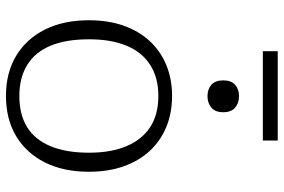

<svg xmlns="http://www.w3.org/2000/svg" viewBox="-174 -768 953 645"><g transform="rotate(90 302.5 -445.5)"><path d="M557 -268Q557 -182 525.5 -119.5Q494 -57 437 -23Q380 11 302 11Q225 11 168 -23Q111 -57 79.5 -119.5Q48 -182 48 -268Q48 -332 66 -383.5Q84 -435 117.5 -471.5Q151 -508 198 -527.5Q245 -547 302 -547Q360 -547 407 -527.5Q454 -508 487.5 -471.5Q521 -435 539 -383.5Q557 -332 557 -268ZM112 -268Q112 -191 133.5 -139Q155 -87 198 -60.5Q241 -34 302 -34Q365 -34 407 -60Q449 -86 471 -138.5Q493 -191 493 -268Q493 -342 471 -394Q449 -446 407 -473.5Q365 -501 302 -501Q241 -501 198 -473.5Q155 -446 133.5 -394Q112 -342 112 -268ZM303 -666Q280 -666 265 -679Q250 -692 250 -719Q250 -746 265 -759Q280 -772 303 -772Q326 -772 341.5 -759Q357 -746 357 -719Q357 -692 341.5 -679Q326 -666 303 -666ZM152 -902H452V-852H152Z"/></g></svg>

Font: Roboto Serif ExtraLight
Style: Regular
Weight: 250
Version: Version 1.007